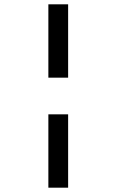

<svg xmlns="http://www.w3.org/2000/svg" viewBox="-20 -720 540 890"><path d="M204.2 -360V-700H295.8V-360ZM204.2 150V-190H295.8V150Z"/></svg>

Font: Funnel Sans SemiBold
Style: Regular
Weight: 600
Designer: NORD ID, Kristian Moeller
Foundry: Dicotype
Version: Version 1.000